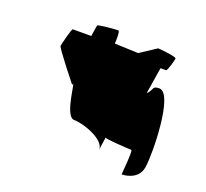

<svg xmlns="http://www.w3.org/2000/svg" viewBox="-103 -701 873 815"><g transform="rotate(20 333.5 -293.0)"><path d="M92 -432C91 -423 195 -293 195 -293C201 -335 208 -156 254 -156C301 -156 403 -117 396 -72L405 -132C404 -126 516 -120 525 -120C533 -120 521 -2 522 -8C522 -8 597 -7 607 -72C617 -137 612 -406 548 -406C514 -406 529 -392 504 -368L523 -488H548C554 -488 568 -539 569 -548C570 -557 491 -564 485 -564L412 -516L305 -520C306 -527 308 -578 300 -578C292 -578 209 -572 208 -566L200 -516H117C111 -516 93 -440 92 -432Z"/></g></svg>

Font: Ampere
Style: SCIta
Weight: 400
Version: Version 1